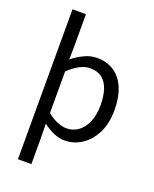

<svg xmlns="http://www.w3.org/2000/svg" viewBox="-166 -805 887 1104"><g transform="rotate(20 277.5 -253.0)"><path d="M82 205.1V-712.4H164.3V-518.8L162.8 -435.1Q195.3 -461.2 233.2 -479.6Q271.1 -498.1 310.9 -498.1Q374.8 -498.1 418.6 -467.5Q462.4 -437 484.9 -381.3Q507.3 -325.5 507.3 -250.4Q507.3 -167.6 477.7 -109Q448 -50.4 400.2 -19.2Q352.3 12 296.8 12Q262.1 12 229 -2.3Q195.9 -16.7 162.8 -42.1L164.3 40.5V205.1ZM282.6 -57.2Q322.8 -57.2 354.4 -80.3Q385.9 -103.3 404.1 -146.5Q422.4 -189.7 422.4 -249.7Q422.4 -303.3 409.3 -343.7Q396.2 -384 368.1 -406.5Q340 -428.9 294.2 -428.9Q263.8 -428.9 232 -412.3Q200.2 -395.8 164.3 -362.5V-107.8Q197.6 -80.2 228.3 -68.7Q259 -57.2 282.6 -57.2Z"/></g></svg>

Font: Source Sans Variable
Style: Regular
Weight: 200
Designer: Paul D. Hunt
Foundry: Adobe Systems Incorporated
Version: Version 3.006;hotconv 1.0.111;makeotfexe 2.5.65597